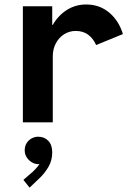

<svg xmlns="http://www.w3.org/2000/svg" viewBox="-20 -551 602 865"><path d="M533.7 -397.5 413.1 -348.1Q399.9 -377.9 377 -394.8Q354 -411.6 320.8 -411.6Q293.5 -411.6 269.8 -397.2Q246.1 -382.8 231.9 -356.4Q217.8 -330.1 217.8 -296.9V0H83V-522.9H215.3V-439H217.8Q242.2 -481.4 281.2 -506.1Q320.3 -530.8 368.2 -530.8Q428.7 -530.8 472.2 -494.1Q515.6 -457.5 533.7 -397.5ZM215.3 135.3Q215.3 172.4 197.8 201.7Q180.2 231 158.2 251.5L113.3 294.4L85.4 259.3L128.4 222.2Q147.5 204.1 157.7 188Q156.2 188.5 151.9 188.5Q137.7 188.5 123.8 180.4Q109.9 172.4 100.6 158.2Q91.3 144 91.3 126Q91.3 107.9 99.9 94Q108.4 80.1 122.6 72.5Q136.7 64.9 151.9 64.9Q179.7 64.9 197.5 83.3Q215.3 101.6 215.3 135.3Z"/></svg>

Font: Reddit Mono
Style: Bold
Weight: 700
Designer: Stephen Hutchings
Foundry: Reddit
Version: Version 1.009